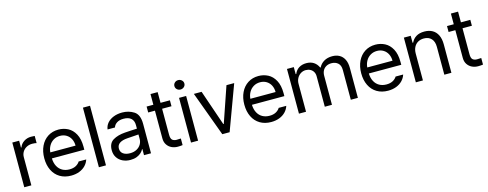

<svg xmlns="http://www.w3.org/2000/svg" viewBox="-26 -1458 5594 2200"><g transform="rotate(-15 2771.0 -358.0)"><path d="M67.4 -530.3H148.4V-449.2H154.3Q168.9 -489.7 206.5 -514.4Q244.1 -539.1 291 -539.1Q315.4 -539.1 335 -537.1V-452.1Q329.6 -454.1 314.2 -456.1Q298.8 -458 284.2 -458Q246.6 -458 216.3 -441.9Q186 -425.8 168.7 -397.5Q151.4 -369.1 151.4 -334V0H67.4Z M374.5 -260.7Q374.5 -341.8 404.5 -404.5Q434.6 -467.3 489 -502.2Q543.5 -537.1 614.7 -537.1Q674.8 -537.1 726.6 -510.5Q778.3 -483.9 810.8 -424.6Q843.3 -365.2 843.3 -272.5V-237.3H458.5Q460.4 -182.1 481.4 -143.1Q502.4 -104 538.8 -83.7Q575.2 -63.5 622.6 -63.5Q667.5 -63.5 698.5 -80.3Q729.5 -97.2 745.6 -124H835.4Q822.8 -84 793.2 -53.5Q763.7 -22.9 720 -6.1Q676.3 10.7 622.6 10.7Q546.9 10.7 490.7 -22.9Q434.6 -56.6 404.5 -118.2Q374.5 -179.7 374.5 -260.7ZM758.3 -308.6Q758.3 -353 740.5 -387.9Q722.7 -422.9 689.9 -442.9Q657.2 -462.9 614.7 -462.9Q570.3 -462.9 535.9 -441.9Q501.5 -420.9 481.7 -385.5Q461.9 -350.1 459 -308.6Z M1036.6 0H952.6V-707H1036.6Z M1344.2 -306.6Q1377.4 -309.1 1418.7 -311.3Q1460 -313.5 1487.8 -314.5V-357.4Q1487.8 -408.7 1457.3 -436.3Q1426.8 -463.9 1367.7 -463.9Q1319.3 -463.9 1288.6 -444.1Q1257.8 -424.3 1248.5 -392.6H1160.6Q1166 -435.1 1193.8 -467.8Q1221.7 -500.5 1267.8 -518.8Q1314 -537.1 1371.6 -537.1Q1447.8 -537.1 1509.3 -498.3Q1570.8 -459.5 1570.8 -349.6V0H1487.8V-72.3H1483.9Q1474.1 -51.8 1453.9 -32.5Q1433.6 -13.2 1401.1 -0.2Q1368.7 12.7 1325.7 12.7Q1274.9 12.7 1233.9 -6.8Q1192.9 -26.4 1168.9 -63.2Q1145 -100.1 1145 -150.4Q1145 -232.9 1201.4 -266.6Q1257.8 -300.3 1344.2 -306.6ZM1340.3 -62.5Q1385.7 -62.5 1419.2 -80.6Q1452.6 -98.6 1470.2 -128.4Q1487.8 -158.2 1487.8 -192.4V-245.6L1354 -236.3Q1294.4 -232.4 1261.7 -210.4Q1229 -188.5 1229 -146.5Q1229 -106 1259.5 -84.2Q1290 -62.5 1340.3 -62.5Z M1937 -460H1825.7V-152.3Q1825.7 -105.5 1844.2 -89.4Q1862.8 -73.2 1895 -73.2Q1919.4 -73.2 1944.8 -75.2V2.9Q1919.4 6.8 1886.2 6.8Q1849.1 6.8 1815.9 -8.5Q1782.7 -23.9 1761.7 -55.2Q1740.7 -86.4 1740.7 -130.9V-460H1660.6V-530.3H1740.7V-657.2H1825.7V-530.3H1937Z M2045.4 -530.3H2129.4V0H2045.4ZM2028.8 -673.8Q2028.8 -697.3 2045.9 -713.4Q2063 -729.5 2087.4 -729.5Q2111.8 -729.5 2129.4 -713.4Q2147 -697.3 2147 -673.8Q2147 -650.4 2129.4 -634.3Q2111.8 -618.2 2087.4 -618.2Q2063 -618.2 2045.9 -634.3Q2028.8 -650.4 2028.8 -673.8Z M2503.4 0H2416.5L2221.2 -530.3H2313L2457.5 -109.4H2463.4L2607.9 -530.3H2699.7Z M2747.6 -260.7Q2747.6 -341.8 2777.6 -404.5Q2807.6 -467.3 2862.1 -502.2Q2916.5 -537.1 2987.8 -537.1Q3047.9 -537.1 3099.6 -510.5Q3151.4 -483.9 3183.8 -424.6Q3216.3 -365.2 3216.3 -272.5V-237.3H2831.5Q2833.5 -182.1 2854.5 -143.1Q2875.5 -104 2911.9 -83.7Q2948.2 -63.5 2995.6 -63.5Q3040.5 -63.5 3071.5 -80.3Q3102.5 -97.2 3118.7 -124H3208.5Q3195.8 -84 3166.3 -53.5Q3136.7 -22.9 3093 -6.1Q3049.3 10.7 2995.6 10.7Q2919.9 10.7 2863.8 -22.9Q2807.6 -56.6 2777.6 -118.2Q2747.6 -179.7 2747.6 -260.7ZM3131.3 -308.6Q3131.3 -353 3113.5 -387.9Q3095.7 -422.9 3063 -442.9Q3030.3 -462.9 2987.8 -462.9Q2943.4 -462.9 2908.9 -441.9Q2874.5 -420.9 2854.7 -385.5Q2835 -350.1 2832 -308.6Z M3325.7 -530.3H3406.7V-447.3H3413.6Q3430.7 -490.2 3467.5 -513.7Q3504.4 -537.1 3556.2 -537.1Q3606.9 -537.1 3642.6 -513.9Q3678.2 -490.7 3697.8 -447.3H3703.6Q3724.6 -489.3 3765.6 -513.2Q3806.6 -537.1 3862.8 -537.1Q3911.1 -537.1 3947.5 -517.1Q3983.9 -497.1 4004.4 -456.3Q4024.9 -415.5 4024.9 -354.5V0H3940.9V-353.5Q3940.9 -408.7 3910.6 -435.3Q3880.4 -461.9 3833.5 -461.9Q3797.4 -461.9 3771 -446.8Q3744.6 -431.6 3731 -405.3Q3717.3 -378.9 3717.3 -344.7V0H3632.3V-362.3Q3632.3 -391.6 3619.1 -414.3Q3606 -437 3582.3 -449.5Q3558.6 -461.9 3528.8 -461.9Q3497.1 -461.9 3469.7 -445.1Q3442.4 -428.2 3426 -398.4Q3409.7 -368.7 3409.7 -331.1V0H3325.7Z M4134.3 -260.7Q4134.3 -341.8 4164.3 -404.5Q4194.3 -467.3 4248.8 -502.2Q4303.2 -537.1 4374.5 -537.1Q4434.6 -537.1 4486.3 -510.5Q4538.1 -483.9 4570.6 -424.6Q4603 -365.2 4603 -272.5V-237.3H4218.3Q4220.2 -182.1 4241.2 -143.1Q4262.2 -104 4298.6 -83.7Q4335 -63.5 4382.3 -63.5Q4427.2 -63.5 4458.3 -80.3Q4489.3 -97.2 4505.4 -124H4595.2Q4582.5 -84 4553 -53.5Q4523.4 -22.9 4479.7 -6.1Q4436 10.7 4382.3 10.7Q4306.6 10.7 4250.5 -22.9Q4194.3 -56.6 4164.3 -118.2Q4134.3 -179.7 4134.3 -260.7ZM4518.1 -308.6Q4518.1 -353 4500.2 -387.9Q4482.4 -422.9 4449.7 -442.9Q4417 -462.9 4374.5 -462.9Q4330.1 -462.9 4295.7 -441.9Q4261.2 -420.9 4241.5 -385.5Q4221.7 -350.1 4218.8 -308.6Z M4796.4 0H4712.4V-530.3H4793.5V-447.3H4800.3Q4820.3 -489.7 4858.6 -513.4Q4897 -537.1 4955.6 -537.1Q5010.3 -537.1 5050.3 -514.9Q5090.3 -492.7 5112.3 -447.8Q5134.3 -402.8 5134.3 -336.9V0H5050.3V-331.1Q5050.3 -392.6 5018.6 -427.2Q4986.8 -461.9 4930.2 -461.9Q4891.1 -461.9 4860.8 -445.1Q4830.6 -428.2 4813.5 -395.8Q4796.4 -363.3 4796.4 -318.4Z M5500.5 -460H5389.2V-152.3Q5389.2 -105.5 5407.7 -89.4Q5426.3 -73.2 5458.5 -73.2Q5482.9 -73.2 5508.3 -75.2V2.9Q5482.9 6.8 5449.7 6.8Q5412.6 6.8 5379.4 -8.5Q5346.2 -23.9 5325.2 -55.2Q5304.2 -86.4 5304.2 -130.9V-460H5224.1V-530.3H5304.2V-657.2H5389.2V-530.3H5500.5Z"/></g></svg>

Font: Pretendard
Style: Regular
Weight: 400
Designer: Base glyphs from Inter by Rasmus Andersson; Hangeul glyphs from Noto Sans CJK(Source Han Sans) by Jang Soo-young and Kan
Foundry: Kil Hyung-jin
Version: Version 1.309